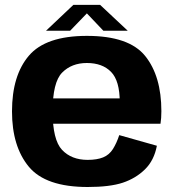

<svg xmlns="http://www.w3.org/2000/svg" viewBox="-20 -742 706 768"><path d="M330.5 6V-102.5Q266 -102.5 228.2 -142.5Q190.5 -182.5 190.5 -296.5Q190.5 -413 228.5 -451.5Q266.5 -490 327.5 -490Q389.5 -490 424.2 -454.5Q459 -419 459 -333.5L465 -348.5H175V-247H622Q625.5 -269 625.5 -297Q625.5 -437.5 560.8 -518Q496 -598.5 327.5 -598.5Q163 -598.5 95.5 -519.2Q28 -440 28 -296.5Q28 -156.5 95.2 -75.2Q162.5 6 330.5 6ZM330.5 -102.5V6Q419.5 6 471.2 -11.2Q523 -28.5 559.8 -64.5Q596.5 -100.5 607.5 -159L457 -201.5Q446.5 -169.5 431.8 -146Q417 -122.5 392.5 -112.5Q368 -102.5 330.5 -102.5ZM164 -619H260.5L327.5 -688.5L393.5 -619H491L380.5 -722.5H273.5Z"/></svg>

Font: Anybody UltraCondensed Thin
Style: Bold
Weight: 700
Version: Version 1.111